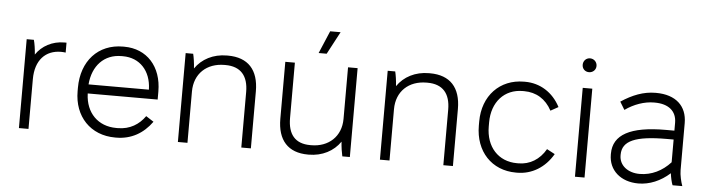

<svg xmlns="http://www.w3.org/2000/svg" viewBox="-46 -916 4127 1119"><g transform="rotate(5 2018.0 -356.5)"><path d="M88 0H144V-291C144 -403 204 -464 294 -464C302 -464 316 -463 321 -462V-520H308C238 -520 178 -487 143 -435C141 -466 136 -499 130 -520H88Z M651 6H657C745 6 815 -34 866 -105L821 -134C786 -84 733 -50 662 -50H653C546 -50 474 -123 470 -234V-236H879V-283C879 -429 791 -526 658 -526H651C506 -526 410 -421 410 -264V-244C410 -96 507 6 651 6ZM470 -289C479 -399 546 -470 647 -470H656C754 -470 820 -399 823 -292V-289Z M1018 0H1074V-300C1074 -405 1146 -471 1250 -471H1255C1345 -471 1389 -419 1389 -325V0H1445V-334C1445 -459 1383 -527 1265 -527H1259C1179 -527 1113 -492 1074 -435C1072 -468 1067 -500 1062 -520H1018Z M1837 -588 1907 -720H1846L1790 -588ZM1780 7H1784C1863 7 1929 -28 1968 -85C1970 -54 1975 -21 1980 0H2024V-520H1968V-218C1968 -115 1895 -49 1794 -49H1788C1699 -49 1657 -101 1657 -196V-520H1601V-187C1601 -62 1662 7 1780 7Z M2200 0H2256V-300C2256 -405 2328 -471 2432 -471H2437C2527 -471 2571 -419 2571 -325V0H2627V-334C2627 -459 2565 -527 2447 -527H2441C2361 -527 2295 -492 2256 -435C2254 -468 2249 -500 2244 -520H2200Z M2996 6H3003C3089 6 3165 -40 3212 -121L3165 -146C3129 -83 3072 -49 3006 -49H2997C2888 -49 2815 -129 2815 -248V-272C2815 -391 2887 -471 2995 -471H3003C3073 -471 3130 -437 3165 -371L3210 -396C3167 -479 3091 -526 3004 -526H2997C2856 -526 2757 -423 2757 -272V-248C2757 -97 2854 6 2996 6Z M3369 -614C3392 -614 3410 -631 3410 -654C3410 -677 3392 -695 3369 -695C3346 -695 3329 -677 3329 -654C3329 -631 3346 -614 3369 -614ZM3341 0H3397V-520H3341Z M3712 7C3777 7 3842 -20 3896 -69C3899 -45 3905 -17 3912 0H3969C3960 -25 3951 -63 3951 -92V-367C3951 -467 3885 -528 3770 -528H3766C3696 -528 3631 -502 3566 -459L3594 -413C3646 -450 3707 -471 3762 -471H3767C3848 -471 3895 -432 3895 -364V-318H3844C3638 -318 3538 -264 3538 -152V-147C3538 -55 3609 7 3712 7ZM3715 -49C3645 -49 3595 -89 3595 -147V-151C3595 -233 3672 -266 3856 -266H3895V-133C3847 -80 3784 -49 3715 -49Z"/></g></svg>

Font: Fixel Text Light
Style: Regular
Weight: 300
Width: 4
Designer: AlfaBravo + MacPaw
Foundry: Kyrylo Tkachov, Marchela Mozhyna, Serhii Makarenko, Maria Weinstein, Zakhar Kryvoshyya
Version: Version 1.211